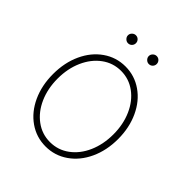

<svg xmlns="http://www.w3.org/2000/svg" viewBox="-193 -801 931 931"><g transform="rotate(45 272.5 -335.5)"><path d="M49.8 -263.7Q49.8 -341.8 78.6 -404.3Q107.4 -466.8 158.4 -502.4Q209.5 -538.1 272.5 -538.1Q335.4 -538.1 386.7 -502.4Q438 -466.8 467 -404.1Q496.1 -341.3 496.1 -263.7Q496.1 -185.5 467 -123Q438 -60.5 386.7 -24.9Q335.4 10.7 272.5 10.7Q209.5 10.7 158.4 -24.9Q107.4 -60.5 78.6 -123Q49.8 -185.5 49.8 -263.7ZM463.9 -263.7Q463.9 -332 439.2 -387.7Q414.6 -443.4 370.8 -475.6Q327.1 -507.8 272.5 -507.8Q217.8 -507.8 174.1 -475.6Q130.4 -443.4 105.7 -387.7Q81.1 -332 81.1 -263.7Q81.1 -195.3 105.7 -139.6Q130.4 -84 174.1 -51.8Q217.8 -19.5 272.5 -19.5Q327.6 -19.5 371.3 -51.8Q415 -84 439.5 -139.6Q463.9 -195.3 463.9 -263.7ZM173.8 -653.3Q173.8 -664.6 182.1 -672.6Q190.4 -680.7 201.2 -680.7Q212.9 -680.7 220.7 -672.6Q228.5 -664.6 228.5 -653.3Q228.5 -642.1 220.7 -634Q212.9 -626 201.2 -626Q190.4 -626 182.1 -634.3Q173.8 -642.6 173.8 -653.3ZM316.4 -653.3Q316.4 -664.6 324.7 -672.6Q333 -680.7 343.8 -680.7Q355.5 -680.7 363.3 -672.6Q371.1 -664.6 371.1 -653.3Q371.1 -642.1 363.3 -634Q355.5 -626 343.8 -626Q333 -626 324.7 -634.3Q316.4 -642.6 316.4 -653.3Z"/></g></svg>

Font: Pretendard JP Thin
Style: Regular
Weight: 100
Designer: Base glyphs from Inter by Rasmus Andersson; Hangeul glyphs from Noto Sans CJK(Source Han Sans) by Jang Soo-young and Kan
Foundry: Kil Hyung-jin
Version: Version 1.309